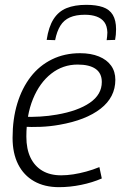

<svg xmlns="http://www.w3.org/2000/svg" viewBox="-20 -764 502 794"><path d="M81 -281Q112 -280 146.5 -282Q181 -284 215 -290Q302 -305 351.5 -339Q401 -373 401 -425Q401 -461 375.5 -479Q350 -497 301 -497Q240 -497 192 -459.5Q144 -422 116.5 -355Q89 -288 89 -199Q89 -148 106 -112.5Q123 -77 155 -58Q187 -39 233 -39Q257 -39 283 -43Q309 -47 336.5 -54.5Q364 -62 391 -73L401 -26Q362 -9 315.5 0.5Q269 10 224 10Q164 10 121 -14.5Q78 -39 55 -84.5Q32 -130 32 -194Q32 -272 51.5 -336Q71 -400 107 -446.5Q143 -493 195 -518.5Q247 -544 311 -544Q356 -544 389 -530.5Q422 -517 439.5 -492.5Q457 -468 457 -434Q457 -362 396 -314.5Q335 -267 226 -248Q187 -241 148 -239.5Q109 -238 76 -240ZM337 -744Q378 -744 405.5 -734.5Q433 -725 446.5 -702.5Q460 -680 460 -643Q460 -632 459 -620.5Q458 -609 456 -599L421 -598Q422 -606 423 -613.5Q424 -621 424 -630Q423 -657 411.5 -672.5Q400 -688 379.5 -695.5Q359 -703 331 -703Q294 -703 269 -692Q244 -681 229.5 -657.5Q215 -634 208 -598L173 -599Q181 -653 201.5 -685Q222 -717 255.5 -730.5Q289 -744 337 -744Z"/></svg>

Font: Georama ExtraCondensed Thin Light
Style: Italic
Weight: 300
Italic angle: -9°
Version: Version 1.001